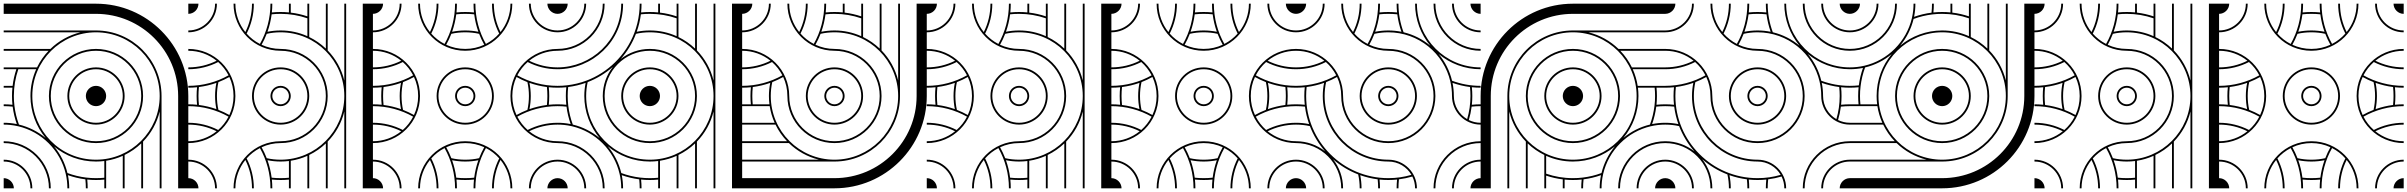

<svg xmlns="http://www.w3.org/2000/svg" viewBox="-20 -1020 13040 1040"><path d="M0 -55V0H55C55 -30 30 -55 0 -55ZM0 -855V-845H416C353.7 -829.9 297.7 -798.2 253.1 -755H0V-745H243.2C217.9 -718.6 196.7 -688.2 180.6 -655H0V-645H68.6C58.9 -616.2 52 -586.1 48.3 -555H0V-545H47.2C45.7 -530.2 45 -515.2 45 -500C45 -483.1 45.8 -468 47.4 -452.6C31.8 -454.2 16 -455 0 -455V-445C16.4 -445 32.7 -444.1 48.6 -442.4C52.8 -409.7 60.4 -378 71.1 -347.9C44 -353.4 21.7 -355 0 -355V-345C23.3 -345 47.4 -343.1 77.8 -336.2C205.7 -306.3 306.7 -205.8 336.2 -77.8C342 -52.8 345 -26.8 345 0H355C355 -24.3 352.5 -48.1 347.9 -71.1C378 -60.4 409.7 -52.8 442.4 -48.6C444.1 -32.7 445 -16.4 445 0H455C455 -16 454.2 -31.9 452.6 -47.4C468.1 -45.8 484 -45 500 -45C515.2 -45 530.2 -45.7 545 -47.2V0H555V-149.2C586.6 -154.2 616.8 -163.2 645 -175.9V0H655V-180.6C688.2 -196.7 718.6 -217.9 745 -243.2V0H755V-253.1C798.2 -297.7 829.9 -353.7 845 -416V0H855V-500C855 -696 696 -855 500 -855ZM0 -155V-145C80 -145 145 -80 145 0H155C155 -85.6 85.6 -155 0 -155ZM0 -255V-245C135.2 -245 245 -135.2 245 0H255C255 -140.8 140.8 -255 0 -255ZM500 -555C469.6 -555 445 -530.4 445 -500C445 -469.6 469.6 -445 500 -445C530.4 -445 555 -469.6 555 -500C555 -530.4 530.4 -555 500 -555ZM500 -655C414.4 -655 345 -585.6 345 -500C345 -414.4 414.4 -345 500 -345C585.6 -345 655 -414.4 655 -500C655 -585.6 585.6 -655 500 -655ZM500 -645C580 -645 645 -580 645 -500C645 -420 580 -355 500 -355C420 -355 355 -420 355 -500C355 -580 420 -645 500 -645ZM500 -755C359.2 -755 245 -640.8 245 -500C245 -359.2 359.2 -245 500 -245C640.8 -245 755 -359.2 755 -500C755 -640.8 640.8 -755 500 -755ZM500 -745C635.2 -745 745 -635.2 745 -500C745 -364.8 635.2 -255 500 -255C364.8 -255 255 -364.8 255 -500C255 -635.2 364.8 -745 500 -745ZM0 -1000V-945H500C745.6 -945 945 -745.6 945 -500V0H1000V-500C1000 -776 776 -1000 500 -1000ZM273.1 -226.6C334 -175.9 412.5 -145 500 -145C515.2 -145 530.3 -146 545 -147.8V-57.2C530.2 -55.8 515.2 -55 500 -55C482.2 -55 464.7 -56 447.5 -58.1C412 -62.3 377.8 -70.6 345.3 -82.7C332.5 -136.5 307.4 -185.4 273.1 -226.6ZM79.2 -645H175.9C156 -600.7 145 -551.6 145 -500C145 -414.5 175.6 -334.7 227.3 -272.4C186 -306.9 136.7 -332.2 82.7 -345.3C70.6 -377.8 62.3 -412 58.1 -447.5C56 -464.7 55 -481.2 55 -500C55 -550.8 63.5 -599.5 79.2 -645ZM500 -845C690.4 -845 845 -690.4 845 -500C845 -309.6 690.4 -155 500 -155C304.6 -155 155 -313.5 155 -500C155 -690.4 309.6 -845 500 -845Z M1055 0C1055 -30.4 1030.4 -55 1000 -55V0ZM1055 -1000H1000V-945C1030.4 -945 1055 -969.6 1055 -1000ZM2000 -1000H1945V0H2000ZM1555 -500C1555 -530.4 1530.4 -555 1500 -555C1468.7 -555 1445 -530.2 1445 -500C1445 -469.6 1469.6 -445 1500 -445C1530.4 -445 1555 -469.6 1555 -500ZM1545 -500C1545 -475.2 1524.8 -455 1500 -455C1475.2 -455 1455 -475.2 1455 -500C1455 -525 1474.1 -545 1500 -545C1524.8 -545 1545 -524.8 1545 -500ZM1655 -500C1655 -585.6 1585.6 -655 1500 -655C1413.5 -655 1345 -585.5 1345 -500C1345 -414.4 1414.4 -345 1500 -345C1585.6 -345 1655 -414.4 1655 -500ZM1645 -500C1645 -420 1580 -355 1500 -355C1420 -355 1355 -420 1355 -500C1355 -580.1 1418.9 -645 1500 -645C1580 -645 1645 -580 1645 -500ZM1845 -500C1845 -309.6 1690.4 -155 1500 -155C1474.2 -155 1449 -157.8 1424.8 -163.2C1416.9 -183.7 1407.6 -203.4 1397 -222.3C1428.3 -236.9 1463.2 -245 1500 -245C1640.8 -245 1755 -359.2 1755 -500C1755 -640.8 1640.8 -755 1500 -755C1463.1 -755 1428.2 -763.1 1396.9 -777.5C1407.6 -796.5 1416.9 -816.3 1424.8 -836.8C1449 -842.2 1473.2 -845 1500 -845C1690.4 -845 1845 -690.4 1845 -500ZM1855 -1000H1845V-584C1829.9 -646.3 1798.2 -702.3 1755 -746.9V-1000H1745V-756.8C1718.6 -782.1 1688.2 -803.3 1655 -819.4V-1000H1645V-931.4C1616.2 -941.1 1586.1 -948 1555 -951.7V-1000H1545V-952.8C1530.2 -954.3 1515.2 -955 1500 -955C1483.1 -955 1468 -954.2 1452.6 -952.6C1454.2 -968.2 1455 -984 1455 -1000H1445C1445 -920.7 1424.3 -846.3 1387.9 -781.9C1360.5 -796 1336.1 -815.1 1315.9 -838C1340.9 -886.6 1355 -941.7 1355 -1000H1345C1345 -944.8 1332 -892.6 1308.9 -846.3C1275.1 -888.3 1255 -941.8 1255 -1000H1245C1245 -859.3 1358.2 -745 1500 -745C1635.2 -745 1745 -635.2 1745 -500C1745 -364.8 1635.2 -255 1500 -255C1359.2 -255 1245 -140.8 1245 0H1255C1255 -58.1 1275.2 -111.4 1309 -153.5C1332.1 -107.2 1345 -55.1 1345 0H1355C1355 -58.2 1340.9 -113.2 1316 -161.8C1336.2 -184.7 1360.6 -203.8 1388 -217.9C1424.3 -153.5 1445 -79.2 1445 0H1455C1455 -16 1454.2 -31.9 1452.6 -47.4C1468.1 -45.8 1484 -45 1500 -45C1515.2 -45 1530.2 -45.7 1545 -47.2V0H1555V-149.2C1586.6 -154.2 1616.8 -163.2 1645 -175.9V0H1655V-180.6C1688.2 -196.7 1718.6 -217.9 1745 -243.2V0H1755V-253.1C1798.2 -297.7 1829.9 -353.7 1845 -416V0H1855V-500ZM1545 -147.8V-57.2C1530.2 -55.8 1515.2 -55 1500 -55C1483.6 -55 1467.3 -55.9 1451.4 -57.6C1447.2 -90.3 1439.6 -122 1428.9 -152.1C1451.9 -147.5 1475.7 -145 1500 -145C1515.2 -145 1530.3 -146 1545 -147.8ZM1645 -920.8V-824.1C1600.7 -844 1551.6 -855 1500 -855C1474.8 -855 1451.7 -852.5 1428.9 -847.9C1439.6 -878 1447.2 -909.7 1451.4 -942.4C1467.2 -944.1 1482.6 -945 1500 -945C1550.8 -945 1599.5 -936.5 1645 -920.8ZM1155 -1000H1145C1145 -920 1080 -855 1000 -855V-845C1085.6 -845 1155 -914.4 1155 -1000ZM1155 0C1155 -85.6 1085.6 -155 1000 -155V-145C1080 -145 1145 -80 1145 0ZM1255 -500C1255 -640.8 1140.8 -755 1000 -755V-745C1058.1 -745 1111.4 -724.8 1153.4 -691C1107.2 -667.9 1055.1 -655 1000 -655V-645C1058.2 -645 1113.2 -659.1 1161.8 -684C1184.7 -663.8 1203.8 -639.4 1217.9 -612C1153.5 -575.7 1079.2 -555 1000 -555V-545C1016 -545 1031.9 -545.8 1047.4 -547.4C1045.8 -531.9 1045 -516 1045 -500C1045 -484 1045.8 -468.1 1047.4 -452.6C1031.9 -454.2 1016 -455 1000 -455V-445C1079.2 -445 1153.5 -424.3 1217.9 -388C1203.8 -360.6 1184.7 -336.2 1161.8 -316C1113.2 -340.9 1058.2 -355 1000 -355V-345C1055.1 -345 1107.2 -332.1 1153.4 -309C1111.4 -275.2 1058.1 -255 1000 -255V-245C1140.8 -245 1255 -359.2 1255 -500ZM1245 -500C1245 -463.2 1236.9 -428.3 1222.3 -397C1203.4 -407.6 1183.7 -416.9 1163.2 -424.8C1157.8 -449 1155 -474.2 1155 -500C1155 -525.8 1157.8 -551 1163.2 -575.2C1183.7 -583.1 1203.4 -592.4 1222.3 -603C1236.9 -571.7 1245 -536.8 1245 -500ZM1152.1 -571.1C1147.5 -548.1 1145 -524.3 1145 -500C1145 -475.7 1147.5 -451.9 1152.1 -428.9C1122 -439.6 1090.3 -447.2 1057.6 -451.4C1055.9 -467.3 1055 -483.6 1055 -500C1055 -516.4 1055.9 -532.7 1057.6 -548.6C1090.3 -552.8 1122 -560.4 1152.1 -571.1Z M2945 -1000C2945 -970 2970 -945 3000 -945V-1000ZM2000 -945C2030 -945 2055 -970 2055 -1000H2000ZM2000 0H2055C2055 -30 2030 -55 2000 -55ZM2945 0H3000V-55C2970 -55 2945 -30 2945 0ZM2245 0H2255C2255 -58.1 2275.2 -111.4 2309 -153.5C2332.1 -107.2 2345 -55.1 2345 0H2355C2355 -58.2 2340.9 -113.2 2316 -161.8C2336.2 -184.7 2360.6 -203.8 2388 -217.9C2424.3 -153.5 2445 -79.2 2445 0H2455C2455 -16 2454.2 -31.9 2452.6 -47.4C2468.1 -45.8 2484 -45 2500 -45C2516.9 -45 2532 -45.8 2547.4 -47.4C2545.8 -31.8 2545 -16 2545 0H2555C2555 -79.3 2575.7 -153.6 2612.1 -218.1C2639.5 -204 2663.9 -184.9 2684.1 -162C2659.1 -113.4 2645 -58.3 2645 0H2655C2655 -55.2 2668 -107.4 2691.1 -153.7C2724.9 -111.7 2745 -58.2 2745 0H2755C2755 -140.7 2641.8 -255 2500 -255C2359.2 -255 2245 -140.8 2245 0ZM2845 0H2855C2855 -80 2920 -145 3000 -145V-155C2914.4 -155 2845 -85.6 2845 0ZM2000 -145C2080 -145 2145 -80 2145 0H2155C2155 -85.6 2085.6 -155 2000 -155ZM2245 -1000C2245 -859.3 2358.2 -745 2500 -745C2640.8 -745 2755 -859.2 2755 -1000H2745C2745 -941.9 2724.8 -888.6 2691 -846.5C2667.9 -892.8 2655 -944.9 2655 -1000H2645C2645 -941.8 2659.1 -886.8 2684 -838.2C2663.8 -815.3 2639.4 -796.2 2612 -782.1C2575.7 -846.5 2555 -920.8 2555 -1000H2545C2545 -984 2545.8 -968.1 2547.4 -952.6C2531.9 -954.2 2516 -955 2500 -955C2483.1 -955 2468 -954.2 2452.6 -952.6C2454.2 -968.2 2455 -984 2455 -1000H2445C2445 -920.7 2424.3 -846.3 2387.9 -781.9C2360.5 -796 2336.1 -815.1 2315.9 -838C2340.9 -886.6 2355 -941.7 2355 -1000H2345C2345 -944.8 2332 -892.6 2308.9 -846.3C2275.1 -888.3 2255 -941.8 2255 -1000ZM2000 -845C2085.6 -845 2155 -914.4 2155 -1000H2145C2145 -920 2080 -855 2000 -855ZM2845 -1000C2845 -914.4 2914.4 -845 3000 -845V-855C2920 -855 2855 -920 2855 -1000ZM2000 -245C2140.8 -245 2255 -359.2 2255 -500C2255 -640.8 2140.8 -755 2000 -755V-745C2058.1 -745 2111.4 -724.8 2153.4 -691C2107.2 -667.9 2055.1 -655 2000 -655V-645C2058.2 -645 2113.2 -659.1 2161.8 -684C2184.7 -663.8 2203.8 -639.4 2217.9 -612C2153.5 -575.7 2079.2 -555 2000 -555V-545C2016 -545 2031.9 -545.8 2047.4 -547.4C2045.8 -531.8 2045 -516 2045 -500C2045 -484 2045.8 -468.1 2047.4 -452.6C2031.9 -454.2 2016 -455 2000 -455V-445C2079.2 -445 2153.5 -424.3 2217.9 -388C2203.8 -360.6 2184.7 -336.2 2161.8 -316C2113.2 -340.9 2058.2 -355 2000 -355V-345C2055.1 -345 2107.2 -332.1 2153.4 -309C2111.4 -275.2 2058.1 -255 2000 -255ZM2745 -500C2745 -359.2 2859.2 -245 3000 -245V-255C2941.9 -255 2888.6 -275.2 2846.5 -309C2892.8 -332.1 2944.9 -345 3000 -345V-355C2941.8 -355 2886.8 -340.9 2838.2 -316C2815.3 -336.2 2796.2 -360.6 2782.1 -388C2846.5 -424.3 2920.8 -445 3000 -445V-455C2984 -455 2968.1 -454.2 2952.6 -452.6C2954.2 -468.1 2955 -484 2955 -500C2955 -516 2954.2 -531.8 2952.6 -547.4C2968.1 -545.8 2984 -545 3000 -545V-555C2920.8 -555 2846.5 -575.7 2782.1 -612C2796.2 -639.4 2815.3 -663.8 2838.2 -684C2886.8 -659.1 2941.8 -645 3000 -645V-655C2944.9 -655 2892.8 -667.9 2846.5 -691C2888.6 -724.8 2941.9 -745 3000 -745V-755C2859.2 -755 2745 -640.8 2745 -500ZM2455 -500C2455 -525 2474.1 -545 2500 -545C2524.8 -545 2545 -524.8 2545 -500C2545 -475 2525.9 -455 2500 -455C2475.2 -455 2455 -475.2 2455 -500ZM2445 -500C2445 -469.6 2469.6 -445 2500 -445C2531.3 -445 2555 -469.8 2555 -500C2555 -530.4 2530.4 -555 2500 -555C2468.7 -555 2445 -530.2 2445 -500ZM2355 -500C2355 -580.1 2418.9 -645 2500 -645C2580 -645 2645 -580 2645 -500C2645 -419.9 2581.1 -355 2500 -355C2420 -355 2355 -420 2355 -500ZM2345 -500C2345 -414.4 2414.4 -345 2500 -345C2586.5 -345 2655 -414.5 2655 -500C2655 -585.6 2585.6 -655 2500 -655C2413.5 -655 2345 -585.5 2345 -500ZM2428.9 -152.1C2451.9 -147.5 2475.7 -145 2500 -145C2525.2 -145 2548.3 -147.5 2571.1 -152.1C2560.4 -122 2552.8 -90.3 2548.6 -57.6C2532.8 -55.9 2517.4 -55 2500 -55C2483.6 -55 2467.3 -55.9 2451.4 -57.6C2447.2 -90.3 2439.6 -122 2428.9 -152.1ZM2397 -222.3C2428.3 -236.9 2463.2 -245 2500 -245C2536.9 -245 2571.8 -236.9 2603.1 -222.5C2592.4 -203.5 2583.1 -183.7 2575.2 -163.2C2551 -157.8 2526.8 -155 2500 -155C2474.2 -155 2449 -157.8 2424.8 -163.2C2416.9 -183.7 2407.6 -203.4 2397 -222.3ZM2055 -500C2055 -516.4 2055.9 -532.7 2057.6 -548.6C2090.3 -552.8 2122 -560.4 2152.1 -571.1C2147.5 -548.1 2145 -524.3 2145 -500C2145 -475.7 2147.5 -451.9 2152.1 -428.9C2122 -439.6 2090.3 -447.2 2057.6 -451.4C2055.9 -467.3 2055 -483.6 2055 -500ZM2155 -500C2155 -525.8 2157.8 -551 2163.2 -575.2C2183.7 -583.1 2203.4 -592.4 2222.3 -603C2236.9 -571.7 2245 -536.8 2245 -500C2245 -463.2 2236.9 -428.3 2222.3 -397C2203.4 -407.6 2183.7 -416.9 2163.2 -424.8C2157.8 -449 2155 -474.2 2155 -500ZM2428.9 -847.9C2439.6 -878 2447.2 -909.7 2451.4 -942.4C2467.2 -944.1 2482.6 -945 2500 -945C2516.4 -945 2532.7 -944.1 2548.6 -942.4C2552.8 -909.7 2560.4 -878 2571.1 -847.9C2548.1 -852.5 2524.3 -855 2500 -855C2474.8 -855 2451.7 -852.5 2428.9 -847.9ZM2396.9 -777.5C2407.6 -796.5 2416.9 -816.3 2424.8 -836.8C2449 -842.2 2473.2 -845 2500 -845C2525.8 -845 2551 -842.2 2575.2 -836.8C2583.1 -816.3 2592.4 -796.6 2603 -777.7C2571.7 -763.1 2536.8 -755 2500 -755C2463.1 -755 2428.2 -763.1 2396.9 -777.5ZM2755 -500C2755 -536.8 2763.1 -571.7 2777.7 -603C2796.6 -592.4 2816.3 -583.1 2836.8 -575.2C2842.2 -551 2845 -525.8 2845 -500C2845 -474.2 2842.2 -449 2836.8 -424.8C2816.3 -416.9 2796.6 -407.6 2777.7 -397C2763.1 -428.3 2755 -463.2 2755 -500ZM2847.9 -428.9C2852.5 -451.9 2855 -475.7 2855 -500C2855 -524.3 2852.5 -548.1 2847.9 -571.1C2878 -560.4 2909.7 -552.8 2942.4 -548.6C2944.1 -532.7 2945 -516.4 2945 -500C2945 -483.6 2944.1 -467.3 2942.4 -451.4C2909.7 -447.2 2878 -439.6 2847.9 -428.9Z M3055 0C3055 -30.4 3030.4 -55 3000 -55V0ZM3055 -1000H3000V-945C3030.4 -945 3055 -969.6 3055 -1000ZM3855 -1000H3845V-584C3829.9 -646.3 3798.2 -702.3 3755 -746.9V-1000H3745V-756.8C3718.6 -782.1 3688.2 -803.3 3655 -819.4V-1000H3645V-931.4C3616.2 -941.1 3586.1 -948 3555 -951.7V-1000H3545V-952.8C3530.2 -954.3 3515.2 -955 3500 -955C3484 -955 3468.1 -954.2 3452.6 -952.6C3454.2 -968.1 3455 -984 3455 -1000H3445C3445 -982.2 3444 -964.7 3441.9 -947.5C3437.6 -911.1 3429 -876 3416.4 -842.8C3369.2 -717.8 3270.5 -626.4 3157.2 -583.6C3124 -571 3088.9 -562.4 3052.5 -558.1C3035.3 -556 3017.8 -555 3000 -555V-545C3016 -545 3031.9 -545.8 3047.4 -547.4C3045.8 -531.9 3045 -516 3045 -500C3045 -484 3045.8 -468.1 3047.4 -452.6C3031.9 -454.2 3016 -455 3000 -455V-445C3016.4 -445 3032.7 -444.1 3048.6 -442.4C3052.8 -409.7 3060.4 -378 3071.1 -347.9C3044 -353.4 3021.7 -355 3000 -355V-345C3023.3 -345 3047.4 -343.1 3077.8 -336.2C3205.7 -306.3 3306.7 -205.8 3336.2 -77.8C3342 -52.8 3345 -26.8 3345 0H3355C3355 -24.3 3352.5 -48.1 3347.9 -71.1C3378 -60.4 3409.7 -52.8 3442.4 -48.6C3444.1 -32.7 3445 -16.4 3445 0H3455C3455 -16 3454.2 -31.9 3452.6 -47.4C3468.1 -45.8 3484 -45 3500 -45C3515.2 -45 3530.2 -45.7 3545 -47.2V0H3555V-149.2C3586.6 -154.2 3616.8 -163.2 3645 -175.9V0H3655V-180.6C3688.2 -196.7 3718.6 -217.9 3745 -243.2V0H3755V-253.1C3798.2 -297.7 3829.9 -353.7 3845 -416V0H3855V-500ZM4000 -1000H3945V0H4000ZM3155 -1000H3145C3145 -920 3080 -855 3000 -855V-845C3085.6 -845 3155 -914.4 3155 -1000ZM3255 -1000H3245C3245 -864.8 3135.2 -755 3000 -755V-745C3140.8 -745 3255 -859.2 3255 -1000ZM3355 -1000H3345C3345 -799.9 3181.2 -655 3000 -655V-645C3186.5 -645 3355 -794.1 3355 -1000ZM3155 0C3155 -85.6 3085.6 -155 3000 -155V-145C3080 -145 3145 -80 3145 0ZM3255 0C3255 -140.8 3140.8 -255 3000 -255V-245C3135.2 -245 3245 -135.2 3245 0ZM3555 -500C3555 -530.4 3530.4 -555 3500 -555C3469.6 -555 3445 -530.4 3445 -500C3445 -469.6 3469.6 -445 3500 -445C3530.4 -445 3555 -469.6 3555 -500ZM3655 -500C3655 -585.6 3585.6 -655 3500 -655C3414.4 -655 3345 -585.6 3345 -500C3345 -414.4 3414.4 -345 3500 -345C3585.6 -345 3655 -414.4 3655 -500ZM3645 -500C3645 -420 3580 -355 3500 -355C3420 -355 3355 -420 3355 -500C3355 -580 3420 -645 3500 -645C3580 -645 3645 -580 3645 -500ZM3845 -500C3845 -309.6 3690.4 -155 3500 -155C3304.6 -155 3155 -314.5 3155 -500C3155 -525.8 3157.8 -551 3163.2 -575.2C3212.4 -594.1 3258.9 -622.1 3299.7 -657.8C3265.5 -614.4 3245 -559.6 3245 -500C3245 -359.2 3359.2 -245 3500 -245C3640.8 -245 3755 -359.2 3755 -500C3755 -640.8 3640.8 -755 3500 -755C3440.5 -755 3385.8 -734.6 3342.4 -700.4C3376.7 -739.6 3405 -785.4 3424.8 -836.8C3449 -842.2 3474.2 -845 3500 -845C3690.4 -845 3845 -690.4 3845 -500ZM3745 -500C3745 -364.8 3635.2 -255 3500 -255C3364.8 -255 3255 -364.8 3255 -500C3255 -635.2 3364.8 -745 3500 -745C3635.2 -745 3745 -635.2 3745 -500ZM3228.4 -271.5C3186.9 -306.5 3137.2 -332.1 3082.7 -345.3C3070.6 -377.8 3062.3 -412 3058.1 -447.5C3056 -464.7 3055 -482.2 3055 -500C3055 -516.4 3055.9 -532.7 3057.6 -548.6C3090.3 -552.8 3122 -560.4 3152.1 -571.1C3147.5 -548.1 3145 -524.3 3145 -500C3145 -414.3 3176 -334 3228.4 -271.5ZM3545 -147.8V-57.2C3530.2 -55.8 3515.2 -55 3500 -55C3482.2 -55 3464.7 -56 3447.5 -58.1C3412 -62.3 3377.8 -70.6 3345.3 -82.7C3332.4 -136.9 3306.9 -186.3 3272.3 -227.6C3333.2 -176.4 3412.1 -145 3500 -145C3515.2 -145 3530.3 -146 3545 -147.8ZM3645 -920.8V-824.1C3600.7 -844 3551.6 -855 3500 -855C3475.7 -855 3451.9 -852.5 3428.9 -847.9C3439.6 -878 3447.2 -909.7 3451.4 -942.4C3467.3 -944.1 3483.6 -945 3500 -945C3550.8 -945 3599.5 -936.5 3645 -920.8Z M4055 -1000H4000V-945C4030 -945 4055 -970 4055 -1000ZM4555 -500C4555 -530.4 4530.4 -555 4500 -555C4469.6 -555 4445 -530.4 4445 -500C4445 -469.6 4469.6 -445 4500 -445C4530.4 -445 4555 -469.6 4555 -500ZM4545 -500C4545 -475.2 4524.8 -455 4500 -455C4475.2 -455 4455 -475.2 4455 -500C4455 -524.8 4475.2 -545 4500 -545C4524.8 -545 4545 -524.8 4545 -500ZM4655 -500C4655 -585.6 4585.6 -655 4500 -655C4414.4 -655 4345 -585.6 4345 -500C4345 -414.4 4414.4 -345 4500 -345C4585.6 -345 4655 -414.4 4655 -500ZM4645 -500C4645 -420 4580 -355 4500 -355C4420 -355 4355 -420 4355 -500C4355 -580 4420 -645 4500 -645C4580 -645 4645 -580 4645 -500ZM4855 -1000H4845V-584C4829.9 -646.3 4798.2 -702.3 4755 -746.9V-1000H4745V-756.8C4718.6 -782.1 4688.2 -803.3 4655 -819.4V-1000H4645V-931.4C4616.2 -941.1 4586.1 -948 4555 -951.7V-1000H4545V-952.8C4530.2 -954.3 4515.2 -955 4500 -955C4484 -955 4468.2 -954.2 4452.6 -952.6C4454.2 -968.1 4455 -984 4455 -1000H4445C4445 -920.8 4424.3 -846.5 4388 -782.1C4360.6 -796.2 4336.2 -815.3 4316 -838.2C4340.9 -886.8 4355 -941.8 4355 -1000H4345C4345 -944.9 4332.1 -892.8 4309 -846.5C4275.2 -888.6 4255 -941.9 4255 -1000H4245C4245 -859.2 4359.2 -745 4500 -745C4635.2 -745 4745 -635.2 4745 -500C4745 -364.8 4635.2 -255 4500 -255C4364.8 -255 4255 -364.8 4255 -500C4255 -640.8 4140.8 -755 4000 -755V-745C4058.1 -745 4111.4 -724.8 4153.5 -691C4107.2 -667.9 4055.1 -655 4000 -655V-645C4058.2 -645 4113.2 -659.1 4161.8 -684C4184.7 -663.8 4203.8 -639.4 4217.9 -612C4153.5 -575.7 4079.2 -555 4000 -555V-545C4016 -545 4031.9 -545.8 4047.4 -547.4C4045.8 -531.9 4045 -516 4045 -500C4045 -484.8 4045.7 -469.8 4047.2 -455H4000V-445H4149.2C4154.2 -413.4 4163.2 -383.2 4175.9 -355H4000V-345H4180.6C4196.7 -311.8 4217.9 -281.4 4243.2 -255H4000V-245H4253.1C4297.7 -201.8 4353.7 -170.1 4416 -155H4000V-145H4500C4696 -145 4855 -304 4855 -500ZM5000 -1000H4945V-500C4945 -254.4 4745.6 -55 4500 -55H4000V0H4500C4776 0 5000 -224 5000 -500ZM4645 -920.8V-824.1C4600.7 -844 4551.6 -855 4500 -855C4475.7 -855 4451.9 -852.5 4428.9 -847.9C4439.6 -878 4447.2 -909.7 4451.4 -942.4C4467.3 -944.1 4483.6 -945 4500 -945C4550.8 -945 4599.5 -936.5 4645 -920.8ZM4845 -500C4845 -309.6 4690.4 -155 4500 -155C4309.6 -155 4155 -309.6 4155 -500C4155 -525.8 4157.8 -551 4163.2 -575.2C4183.7 -583.1 4203.4 -592.4 4222.3 -603C4236.9 -571.7 4245 -536.8 4245 -500C4245 -359.2 4359.2 -245 4500 -245C4640.8 -245 4755 -359.2 4755 -500C4755 -640.8 4640.8 -755 4500 -755C4463.2 -755 4428.3 -763.1 4397 -777.7C4407.6 -796.6 4416.9 -816.3 4424.8 -836.8C4449 -842.2 4474.2 -845 4500 -845C4690.4 -845 4845 -690.4 4845 -500ZM4152.1 -571.1C4147.5 -548.1 4145 -524.3 4145 -500C4145 -484.8 4146 -469.7 4147.8 -455H4057.2C4055.8 -469.8 4055 -484.8 4055 -500C4055 -516.4 4055.9 -532.7 4057.6 -548.6C4090.3 -552.8 4122 -560.4 4152.1 -571.1ZM4155 -1000H4145C4145 -920 4080 -855 4000 -855V-845C4085.6 -845 4155 -914.4 4155 -1000Z M5055 0C5055 -30.4 5030.4 -55 5000 -55V0ZM5055 -1000H5000V-945C5030.4 -945 5055 -969.6 5055 -1000ZM6000 -1000H5945V0H6000ZM5555 -500C5555 -530.4 5530.4 -555 5500 -555C5468.7 -555 5445 -530.2 5445 -500C5445 -469.6 5469.6 -445 5500 -445C5530.4 -445 5555 -469.6 5555 -500ZM5545 -500C5545 -475.2 5524.8 -455 5500 -455C5475.2 -455 5455 -475.2 5455 -500C5455 -525 5474.1 -545 5500 -545C5524.8 -545 5545 -524.8 5545 -500ZM5655 -500C5655 -585.6 5585.6 -655 5500 -655C5413.5 -655 5345 -585.5 5345 -500C5345 -414.4 5414.4 -345 5500 -345C5585.6 -345 5655 -414.4 5655 -500ZM5645 -500C5645 -420 5580 -355 5500 -355C5420 -355 5355 -420 5355 -500C5355 -580.1 5418.9 -645 5500 -645C5580 -645 5645 -580 5645 -500ZM5845 -500C5845 -309.6 5690.4 -155 5500 -155C5474.2 -155 5449 -157.8 5424.8 -163.2C5416.9 -183.7 5407.6 -203.4 5397 -222.3C5428.3 -236.9 5463.2 -245 5500 -245C5640.8 -245 5755 -359.2 5755 -500C5755 -640.8 5640.8 -755 5500 -755C5463.1 -755 5428.2 -763.1 5396.9 -777.5C5407.6 -796.5 5416.9 -816.3 5424.8 -836.8C5449 -842.2 5473.2 -845 5500 -845C5690.4 -845 5845 -690.4 5845 -500ZM5855 -1000H5845V-584C5829.9 -646.3 5798.2 -702.3 5755 -746.9V-1000H5745V-756.8C5718.6 -782.1 5688.2 -803.3 5655 -819.4V-1000H5645V-931.4C5616.2 -941.1 5586.1 -948 5555 -951.7V-1000H5545V-952.8C5530.2 -954.3 5515.2 -955 5500 -955C5483.1 -955 5468 -954.2 5452.6 -952.6C5454.2 -968.2 5455 -984 5455 -1000H5445C5445 -920.7 5424.3 -846.3 5387.9 -781.9C5360.5 -796 5336.1 -815.1 5315.9 -838C5340.9 -886.6 5355 -941.7 5355 -1000H5345C5345 -944.8 5332 -892.6 5308.9 -846.3C5275.1 -888.3 5255 -941.8 5255 -1000H5245C5245 -859.3 5358.2 -745 5500 -745C5635.2 -745 5745 -635.2 5745 -500C5745 -364.8 5635.2 -255 5500 -255C5359.2 -255 5245 -140.8 5245 0H5255C5255 -58.1 5275.2 -111.4 5309 -153.5C5332.1 -107.2 5345 -55.1 5345 0H5355C5355 -58.2 5340.9 -113.2 5316 -161.8C5336.2 -184.7 5360.6 -203.8 5388 -217.9C5424.3 -153.5 5445 -79.2 5445 0H5455C5455 -16 5454.2 -31.9 5452.6 -47.4C5468.1 -45.8 5484 -45 5500 -45C5515.2 -45 5530.2 -45.7 5545 -47.2V0H5555V-149.2C5586.6 -154.2 5616.8 -163.2 5645 -175.9V0H5655V-180.6C5688.2 -196.7 5718.6 -217.9 5745 -243.2V0H5755V-253.1C5798.2 -297.7 5829.9 -353.7 5845 -416V0H5855V-500ZM5545 -147.8V-57.2C5530.2 -55.8 5515.2 -55 5500 -55C5483.6 -55 5467.3 -55.9 5451.4 -57.6C5447.2 -90.3 5439.6 -122 5428.9 -152.1C5451.9 -147.5 5475.7 -145 5500 -145C5515.2 -145 5530.3 -146 5545 -147.8ZM5645 -920.8V-824.1C5600.7 -844 5551.6 -855 5500 -855C5474.8 -855 5451.7 -852.5 5428.9 -847.9C5439.6 -878 5447.2 -909.7 5451.4 -942.4C5467.2 -944.1 5482.6 -945 5500 -945C5550.8 -945 5599.5 -936.5 5645 -920.8ZM5155 -1000H5145C5145 -920 5080 -855 5000 -855V-845C5085.6 -845 5155 -914.4 5155 -1000ZM5155 0C5155 -85.6 5085.6 -155 5000 -155V-145C5080 -145 5145 -80 5145 0ZM5255 -500C5255 -640.8 5140.8 -755 5000 -755V-745C5058.1 -745 5111.4 -724.8 5153.4 -691C5107.2 -667.9 5055.1 -655 5000 -655V-645C5058.2 -645 5113.2 -659.1 5161.8 -684C5184.7 -663.8 5203.8 -639.4 5217.9 -612C5153.5 -575.7 5079.2 -555 5000 -555V-545C5016 -545 5031.9 -545.8 5047.4 -547.4C5045.8 -531.9 5045 -516 5045 -500C5045 -484 5045.8 -468.1 5047.4 -452.6C5031.9 -454.2 5016 -455 5000 -455V-445C5079.2 -445 5153.5 -424.3 5217.9 -388C5203.8 -360.6 5184.7 -336.2 5161.8 -316C5113.2 -340.9 5058.2 -355 5000 -355V-345C5055.1 -345 5107.2 -332.1 5153.4 -309C5111.4 -275.2 5058.1 -255 5000 -255V-245C5140.8 -245 5255 -359.2 5255 -500ZM5245 -500C5245 -463.2 5236.9 -428.3 5222.3 -397C5203.4 -407.6 5183.7 -416.9 5163.2 -424.8C5157.8 -449 5155 -474.2 5155 -500C5155 -525.8 5157.8 -551 5163.2 -575.2C5183.7 -583.1 5203.4 -592.4 5222.3 -603C5236.9 -571.7 5245 -536.8 5245 -500ZM5152.1 -571.1C5147.5 -548.1 5145 -524.3 5145 -500C5145 -475.7 5147.5 -451.9 5152.1 -428.9C5122 -439.6 5090.3 -447.2 5057.6 -451.4C5055.9 -467.3 5055 -483.6 5055 -500C5055 -516.4 5055.9 -532.7 5057.6 -548.6C5090.3 -552.8 5122 -560.4 5152.1 -571.1Z M6945 -1000C6945 -970 6970 -945 7000 -945V-1000ZM6000 -945C6030 -945 6055 -970 6055 -1000H6000ZM6000 0H6055C6055 -30 6030 -55 6000 -55ZM6945 0H7000V-55C6970 -55 6945 -30 6945 0ZM6245 0H6255C6255 -58.1 6275.2 -111.4 6309 -153.5C6332.1 -107.2 6345 -55.1 6345 0H6355C6355 -58.2 6340.9 -113.2 6316 -161.8C6336.2 -184.7 6360.6 -203.8 6388 -217.9C6424.3 -153.5 6445 -79.2 6445 0H6455C6455 -16 6454.2 -31.9 6452.6 -47.4C6468.1 -45.8 6484 -45 6500 -45C6516.9 -45 6532 -45.8 6547.4 -47.4C6545.8 -31.8 6545 -16 6545 0H6555C6555 -79.3 6575.7 -153.6 6612.1 -218.1C6639.5 -204 6663.9 -184.9 6684.1 -162C6659.1 -113.4 6645 -58.3 6645 0H6655C6655 -55.2 6668 -107.4 6691.1 -153.7C6724.9 -111.7 6745 -58.2 6745 0H6755C6755 -140.7 6641.8 -255 6500 -255C6359.2 -255 6245 -140.8 6245 0ZM6845 0H6855C6855 -80 6920 -145 7000 -145V-155C6914.4 -155 6845 -85.6 6845 0ZM6000 -145C6080 -145 6145 -80 6145 0H6155C6155 -85.6 6085.6 -155 6000 -155ZM6245 -1000C6245 -859.3 6358.2 -745 6500 -745C6640.8 -745 6755 -859.2 6755 -1000H6745C6745 -941.9 6724.8 -888.6 6691 -846.5C6667.9 -892.8 6655 -944.9 6655 -1000H6645C6645 -941.8 6659.1 -886.8 6684 -838.2C6663.8 -815.3 6639.4 -796.2 6612 -782.1C6575.7 -846.5 6555 -920.8 6555 -1000H6545C6545 -984 6545.8 -968.1 6547.4 -952.6C6531.9 -954.2 6516 -955 6500 -955C6483.1 -955 6468 -954.2 6452.6 -952.6C6454.2 -968.2 6455 -984 6455 -1000H6445C6445 -920.7 6424.3 -846.3 6387.9 -781.9C6360.5 -796 6336.1 -815.1 6315.9 -838C6340.9 -886.6 6355 -941.7 6355 -1000H6345C6345 -944.8 6332 -892.6 6308.9 -846.3C6275.1 -888.3 6255 -941.8 6255 -1000ZM6000 -845C6085.6 -845 6155 -914.4 6155 -1000H6145C6145 -920 6080 -855 6000 -855ZM6845 -1000C6845 -914.4 6914.4 -845 7000 -845V-855C6920 -855 6855 -920 6855 -1000ZM6000 -245C6140.8 -245 6255 -359.2 6255 -500C6255 -640.8 6140.8 -755 6000 -755V-745C6058.1 -745 6111.4 -724.8 6153.4 -691C6107.2 -667.9 6055.1 -655 6000 -655V-645C6058.2 -645 6113.2 -659.1 6161.8 -684C6184.7 -663.8 6203.8 -639.4 6217.9 -612C6153.5 -575.7 6079.2 -555 6000 -555V-545C6016 -545 6031.9 -545.8 6047.4 -547.4C6045.8 -531.8 6045 -516 6045 -500C6045 -484 6045.8 -468.1 6047.4 -452.6C6031.9 -454.2 6016 -455 6000 -455V-445C6079.2 -445 6153.5 -424.3 6217.9 -388C6203.8 -360.6 6184.7 -336.2 6161.8 -316C6113.2 -340.9 6058.2 -355 6000 -355V-345C6055.1 -345 6107.2 -332.1 6153.4 -309C6111.4 -275.2 6058.1 -255 6000 -255ZM6745 -500C6745 -359.2 6859.2 -245 7000 -245V-255C6941.9 -255 6888.6 -275.2 6846.5 -309C6892.8 -332.1 6944.9 -345 7000 -345V-355C6941.8 -355 6886.8 -340.9 6838.2 -316C6815.3 -336.2 6796.2 -360.6 6782.1 -388C6846.5 -424.3 6920.8 -445 7000 -445V-455C6984 -455 6968.1 -454.2 6952.6 -452.6C6954.2 -468.1 6955 -484 6955 -500C6955 -516 6954.2 -531.8 6952.6 -547.4C6968.1 -545.8 6984 -545 7000 -545V-555C6920.8 -555 6846.5 -575.7 6782.1 -612C6796.2 -639.4 6815.3 -663.8 6838.2 -684C6886.8 -659.1 6941.8 -645 7000 -645V-655C6944.9 -655 6892.8 -667.9 6846.5 -691C6888.6 -724.8 6941.9 -745 7000 -745V-755C6859.2 -755 6745 -640.8 6745 -500ZM6455 -500C6455 -525 6474.1 -545 6500 -545C6524.8 -545 6545 -524.8 6545 -500C6545 -475 6525.9 -455 6500 -455C6475.2 -455 6455 -475.2 6455 -500ZM6445 -500C6445 -469.6 6469.6 -445 6500 -445C6531.3 -445 6555 -469.8 6555 -500C6555 -530.4 6530.4 -555 6500 -555C6468.7 -555 6445 -530.2 6445 -500ZM6355 -500C6355 -580.1 6418.9 -645 6500 -645C6580 -645 6645 -580 6645 -500C6645 -419.9 6581.1 -355 6500 -355C6420 -355 6355 -420 6355 -500ZM6345 -500C6345 -414.4 6414.4 -345 6500 -345C6586.5 -345 6655 -414.5 6655 -500C6655 -585.6 6585.6 -655 6500 -655C6413.5 -655 6345 -585.5 6345 -500ZM6428.9 -152.1C6451.9 -147.5 6475.7 -145 6500 -145C6525.2 -145 6548.3 -147.5 6571.1 -152.1C6560.4 -122 6552.8 -90.3 6548.6 -57.6C6532.8 -55.9 6517.4 -55 6500 -55C6483.6 -55 6467.3 -55.9 6451.4 -57.6C6447.2 -90.3 6439.6 -122 6428.9 -152.1ZM6397 -222.3C6428.3 -236.9 6463.2 -245 6500 -245C6536.9 -245 6571.8 -236.9 6603.1 -222.5C6592.4 -203.5 6583.1 -183.7 6575.2 -163.2C6551 -157.8 6526.8 -155 6500 -155C6474.2 -155 6449 -157.8 6424.8 -163.2C6416.9 -183.7 6407.6 -203.4 6397 -222.3ZM6055 -500C6055 -516.4 6055.9 -532.7 6057.6 -548.6C6090.3 -552.8 6122 -560.4 6152.1 -571.1C6147.5 -548.1 6145 -524.3 6145 -500C6145 -475.7 6147.5 -451.9 6152.1 -428.9C6122 -439.6 6090.3 -447.2 6057.6 -451.4C6055.9 -467.3 6055 -483.6 6055 -500ZM6155 -500C6155 -525.8 6157.8 -551 6163.2 -575.2C6183.7 -583.1 6203.4 -592.4 6222.3 -603C6236.9 -571.7 6245 -536.8 6245 -500C6245 -463.2 6236.9 -428.3 6222.3 -397C6203.4 -407.6 6183.7 -416.9 6163.2 -424.8C6157.8 -449 6155 -474.2 6155 -500ZM6428.9 -847.9C6439.6 -878 6447.2 -909.7 6451.4 -942.4C6467.2 -944.1 6482.6 -945 6500 -945C6516.4 -945 6532.7 -944.1 6548.6 -942.4C6552.8 -909.7 6560.4 -878 6571.1 -847.9C6548.1 -852.5 6524.3 -855 6500 -855C6474.8 -855 6451.7 -852.5 6428.9 -847.9ZM6396.9 -777.5C6407.6 -796.5 6416.9 -816.3 6424.8 -836.8C6449 -842.2 6473.2 -845 6500 -845C6525.8 -845 6551 -842.2 6575.2 -836.8C6583.1 -816.3 6592.4 -796.6 6603 -777.7C6571.7 -763.1 6536.8 -755 6500 -755C6463.1 -755 6428.2 -763.1 6396.9 -777.5ZM6755 -500C6755 -536.8 6763.1 -571.7 6777.7 -603C6796.6 -592.4 6816.3 -583.1 6836.8 -575.2C6842.2 -551 6845 -525.8 6845 -500C6845 -474.2 6842.2 -449 6836.8 -424.8C6816.3 -416.9 6796.6 -407.6 6777.7 -397C6763.1 -428.3 6755 -463.2 6755 -500ZM6847.9 -428.9C6852.5 -451.9 6855 -475.7 6855 -500C6855 -524.3 6852.5 -548.1 6847.9 -571.1C6878 -560.4 6909.7 -552.8 6942.4 -548.6C6944.1 -532.7 6945 -516.4 6945 -500C6945 -483.6 6944.1 -467.3 6942.4 -451.4C6909.7 -447.2 6878 -439.6 6847.9 -428.9Z M7055 0C7055 -30 7030 -55 7000 -55V0ZM8000 -55C7970 -55 7945 -30 7945 0H8000ZM8000 -1000H7945C7945 -970 7970 -945 8000 -945ZM7055 -1000H7000V-945C7030 -945 7055 -970 7055 -1000ZM8000 -655C7809.6 -655 7655 -809.6 7655 -1000H7645C7645 -913.4 7676.1 -834 7727.7 -772.3C7686.3 -807 7636.9 -832.4 7582.7 -845.3C7564.8 -893.5 7555 -945.6 7555 -1000H7545C7545 -984 7545.8 -968.2 7547.4 -952.6C7531.8 -954.2 7516 -955 7500 -955C7484 -955 7468.1 -954.2 7452.6 -952.6C7454.2 -968.1 7455 -984 7455 -1000H7445C7445 -920.8 7424.3 -846.5 7388 -782.1C7360.6 -796.2 7336.2 -815.3 7316 -838.2C7340.9 -886.8 7355 -941.8 7355 -1000H7345C7345 -944.9 7332.1 -892.8 7309 -846.5C7275.2 -888.6 7255 -941.9 7255 -1000H7245C7245 -859.2 7359.2 -745 7500 -745C7635.2 -745 7745 -635.2 7745 -500C7745 -364.8 7635.2 -255 7500 -255C7364.8 -255 7255 -364.8 7255 -500C7255 -640.8 7140.8 -755 7000 -755V-745C7058.1 -745 7111.4 -724.8 7153.5 -691C7107.2 -667.9 7055.1 -655 7000 -655V-645C7058.2 -645 7113.2 -659.1 7161.8 -684C7184.7 -663.8 7203.8 -639.4 7217.9 -612C7153.5 -575.7 7079.2 -555 7000 -555V-545C7016 -545 7031.8 -545.8 7047.4 -547.4C7045.8 -531.9 7045 -516 7045 -500C7045 -484 7045.8 -468.1 7047.4 -452.6C7031.8 -454.2 7016 -455 7000 -455V-445C7016.4 -445 7032.7 -444.1 7048.6 -442.4C7052.8 -409.7 7060.4 -378 7071.1 -347.9C7048.1 -352.5 7024.3 -355 7000 -355V-345C7025.8 -345 7051 -342.2 7075.2 -336.8C7094.6 -286.4 7122.7 -240.3 7157.6 -200.4C7114.2 -234.6 7059.5 -255 7000 -255V-245C7135.2 -245 7245 -135.2 7245 0H7255C7255 -59.5 7234.6 -114.2 7200.4 -157.6C7240.3 -122.7 7286.4 -94.6 7336.8 -75.2C7342.2 -51 7345 -25.8 7345 0H7355C7355 -24.3 7352.5 -48.1 7347.9 -71.1C7378 -60.4 7409.7 -52.8 7442.4 -48.6C7444.1 -32.7 7445 -16.4 7445 0H7455C7455 -16 7454.2 -31.8 7452.6 -47.4C7468.1 -45.8 7484 -45 7500 -45C7516 -45 7531.9 -45.8 7547.4 -47.4C7545.8 -31.9 7545 -16 7545 0H7555C7555 -16.4 7555.9 -32.7 7557.6 -48.6C7582.5 -51.8 7606.7 -56.9 7630.2 -63.9C7639.7 -44.6 7645 -22.9 7645 0H7655C7655 -85.6 7585.6 -155 7500 -155C7309.6 -155 7155 -309.6 7155 -500C7155 -525.8 7157.8 -551 7163.2 -575.2C7183.7 -583.1 7203.4 -592.4 7222.3 -603C7236.9 -571.7 7245 -536.8 7245 -500C7245 -359.2 7359.2 -245 7500 -245C7640.8 -245 7755 -359.2 7755 -500C7755 -640.8 7640.8 -755 7500 -755C7463.2 -755 7428.3 -763.1 7397 -777.7C7407.6 -796.6 7416.9 -816.3 7424.8 -836.8C7449 -842.2 7474.2 -845 7500 -845C7663.8 -845 7801 -730.7 7836.2 -577.6C7842 -552.7 7845 -526.7 7845 -500C7845 -414.4 7914.4 -345 8000 -345V-355C7977.1 -355 7955.4 -360.3 7936.1 -369.8C7943.1 -393.3 7948.2 -417.5 7951.4 -442.4C7967.3 -444.1 7983.6 -445 8000 -445V-455C7984 -455 7968.1 -454.2 7952.6 -452.6C7954.2 -468.2 7955 -484 7955 -500C7955 -516 7954.2 -531.9 7952.6 -547.4C7968.1 -545.8 7984 -545 8000 -545V-555C7945.6 -555 7893.5 -564.8 7845.3 -582.7C7832.4 -636.9 7807 -686.3 7772.3 -727.7C7833.9 -676.1 7913.4 -645 8000 -645ZM8000 -155C7914.4 -155 7845 -85.6 7845 0H7855C7855 -80 7920 -145 8000 -145ZM8000 -255C7859.2 -255 7745 -140.8 7745 0H7755C7755 -135.2 7864.8 -245 8000 -245ZM7155 0C7155 -85.6 7085.6 -155 7000 -155V-145C7080 -145 7145 -80 7145 0ZM7155 -1000H7145C7145 -920 7080 -855 7000 -855V-845C7085.6 -845 7155 -914.4 7155 -1000ZM8000 -855C7920 -855 7855 -920 7855 -1000H7845C7845 -914.4 7914.4 -845 8000 -845ZM8000 -755C7864.8 -755 7755 -864.8 7755 -1000H7745C7745 -859.2 7859.2 -745 8000 -745ZM7555 -500C7555 -530.4 7530.4 -555 7500 -555C7469.6 -555 7445 -530.4 7445 -500C7445 -469.6 7469.6 -445 7500 -445C7530.4 -445 7555 -469.6 7555 -500ZM7545 -500C7545 -475.2 7524.8 -455 7500 -455C7475.2 -455 7455 -475.2 7455 -500C7455 -524.8 7475.2 -545 7500 -545C7524.8 -545 7545 -524.8 7545 -500ZM7655 -500C7655 -585.6 7585.6 -655 7500 -655C7414.4 -655 7345 -585.6 7345 -500C7345 -414.4 7414.4 -345 7500 -345C7585.6 -345 7655 -414.4 7655 -500ZM7645 -500C7645 -420 7580 -355 7500 -355C7420 -355 7355 -420 7355 -500C7355 -580 7420 -645 7500 -645C7580 -645 7645 -580 7645 -500ZM7625.3 -72.9C7585.6 -61.3 7543.5 -55 7500 -55C7254.4 -55 7055 -254.4 7055 -500C7055 -516.4 7055.9 -532.7 7057.6 -548.6C7090.3 -552.8 7122 -560.4 7152.1 -571.1C7147.5 -548.1 7145 -524.3 7145 -500C7145 -304 7304 -145 7500 -145C7553.5 -145 7600.2 -116 7625.3 -72.9ZM7571.1 -847.9C7548.1 -852.5 7524.3 -855 7500 -855C7475.7 -855 7451.9 -852.5 7428.9 -847.9C7439.6 -878 7447.2 -909.7 7451.4 -942.4C7467.3 -944.1 7483.6 -945 7500 -945C7516.4 -945 7532.7 -944.1 7548.6 -942.4C7552.8 -909.7 7560.4 -878 7571.1 -847.9ZM7945 -500C7945 -456.5 7938.7 -414.4 7927.1 -374.7C7884 -399.8 7855 -446.5 7855 -500C7855 -524.3 7852.5 -548.1 7847.9 -571.1C7878 -560.4 7909.7 -552.8 7942.4 -548.6C7944.1 -532.7 7945 -516.4 7945 -500Z M8945 0H9000V-55C8970 -55 8945 -30 8945 0ZM8145 0H8155V-416C8170.1 -353.7 8201.8 -297.7 8245 -253.1V0H8255V-243.2C8281.4 -217.9 8311.8 -196.7 8345 -180.6V0H8355V-68.6C8383.8 -58.9 8413.9 -52 8445 -48.3V0H8455V-47.2C8469.8 -45.7 8484.8 -45 8500 -45C8516.9 -45 8532 -45.8 8547.4 -47.4C8545.8 -31.8 8545 -16 8545 0H8555C8555 -16.4 8555.9 -32.7 8557.6 -48.6C8590.3 -52.8 8622 -60.4 8652.1 -71.1C8646.6 -44 8645 -21.7 8645 0H8655C8655 -23.3 8656.9 -47.4 8663.8 -77.8C8693.7 -205.7 8794.2 -306.7 8922.2 -336.2C8947.2 -342 8973.2 -345 9000 -345V-355C8975.7 -355 8951.9 -352.5 8928.9 -347.9C8939.6 -378 8947.2 -409.7 8951.4 -442.4C8967.3 -444.1 8983.6 -445 9000 -445V-455C8984 -455 8968.1 -454.2 8952.6 -452.6C8954.2 -468.1 8955 -484 8955 -500C8955 -515.2 8954.3 -530.2 8952.8 -545H9000V-555H8850.8C8845.8 -586.6 8836.8 -616.8 8824.1 -645H9000V-655H8819.4C8803.3 -688.2 8782.1 -718.6 8756.8 -745H9000V-755H8746.9C8702.3 -798.2 8646.3 -829.9 8584 -845H9000V-855H8500C8304 -855 8145 -696 8145 -500ZM8845 0H8855C8855 -80 8920 -145 9000 -145V-155C8914.4 -155 8845 -85.6 8845 0ZM8745 0H8755C8755 -135.2 8864.8 -245 9000 -245V-255C8859.2 -255 8745 -140.8 8745 0ZM8445 -500C8445 -469.6 8469.6 -445 8500 -445C8530.4 -445 8555 -469.6 8555 -500C8555 -530.4 8530.4 -555 8500 -555C8469.6 -555 8445 -530.4 8445 -500ZM8345 -500C8345 -414.4 8414.4 -345 8500 -345C8585.6 -345 8655 -414.4 8655 -500C8655 -585.6 8585.6 -655 8500 -655C8414.4 -655 8345 -585.6 8345 -500ZM8355 -500C8355 -580 8420 -645 8500 -645C8580 -645 8645 -580 8645 -500C8645 -420 8580 -355 8500 -355C8420 -355 8355 -420 8355 -500ZM8245 -500C8245 -359.2 8359.2 -245 8500 -245C8640.8 -245 8755 -359.2 8755 -500C8755 -640.8 8640.8 -755 8500 -755C8359.2 -755 8245 -640.8 8245 -500ZM8255 -500C8255 -635.2 8364.8 -745 8500 -745C8635.2 -745 8745 -635.2 8745 -500C8745 -364.8 8635.2 -255 8500 -255C8364.8 -255 8255 -364.8 8255 -500ZM8000 0H8055V-500C8055 -745.6 8254.4 -945 8500 -945H9000V-1000H8500C8224 -1000 8000 -776 8000 -500ZM8773.4 -273.1C8824.1 -334 8855 -412.5 8855 -500C8855 -515.2 8854 -530.3 8852.2 -545H8942.8C8944.2 -530.2 8945 -515.2 8945 -500C8945 -482.2 8944 -464.7 8941.9 -447.5C8937.7 -412 8929.4 -377.8 8917.3 -345.3C8863.5 -332.5 8814.6 -307.4 8773.4 -273.1ZM8355 -79.2V-175.9C8399.3 -156 8448.4 -145 8500 -145C8585.5 -145 8665.3 -175.6 8727.6 -227.3C8693.1 -186 8667.8 -136.7 8654.7 -82.7C8622.2 -70.6 8588 -62.3 8552.5 -58.1C8535.3 -56 8518.8 -55 8500 -55C8449.2 -55 8400.5 -63.5 8355 -79.2ZM8155 -500C8155 -690.4 8309.6 -845 8500 -845C8690.4 -845 8845 -690.4 8845 -500C8845 -304.6 8686.5 -155 8500 -155C8309.6 -155 8155 -309.6 8155 -500Z M9055 0C9055 -30 9030 -55 9000 -55V0ZM10000 -55C9970 -55 9945 -30 9945 0H10000ZM10000 -1000H9945C9945 -970 9970 -945 10000 -945ZM9055 -1000H9000V-945C9030 -945 9055 -970 9055 -1000ZM10000 -655C9809.6 -655 9655 -809.6 9655 -1000H9645C9645 -913.4 9676.1 -834 9727.7 -772.3C9686.3 -807 9636.9 -832.4 9582.7 -845.3C9564.8 -893.5 9555 -945.6 9555 -1000H9545C9545 -984 9545.8 -968.2 9547.4 -952.6C9531.8 -954.2 9516 -955 9500 -955C9484 -955 9468.1 -954.2 9452.6 -952.6C9454.2 -968.1 9455 -984 9455 -1000H9445C9445 -920.8 9424.3 -846.5 9388 -782.1C9360.6 -796.2 9336.2 -815.3 9316 -838.2C9340.9 -886.8 9355 -941.8 9355 -1000H9345C9345 -944.9 9332.1 -892.8 9309 -846.5C9275.2 -888.6 9255 -941.9 9255 -1000H9245C9245 -859.2 9359.2 -745 9500 -745C9635.2 -745 9745 -635.2 9745 -500C9745 -364.8 9635.2 -255 9500 -255C9364.8 -255 9255 -364.8 9255 -500C9255 -640.8 9140.8 -755 9000 -755V-745C9058.1 -745 9111.4 -724.8 9153.5 -691C9107.2 -667.9 9055.1 -655 9000 -655V-645C9058.2 -645 9113.2 -659.1 9161.8 -684C9184.7 -663.8 9203.8 -639.4 9217.9 -612C9153.5 -575.7 9079.2 -555 9000 -555V-545C9016 -545 9031.8 -545.8 9047.4 -547.4C9045.8 -531.9 9045 -516 9045 -500C9045 -484 9045.8 -468.1 9047.4 -452.6C9031.8 -454.2 9016 -455 9000 -455V-445C9016.4 -445 9032.7 -444.1 9048.6 -442.4C9052.8 -409.7 9060.4 -378 9071.1 -347.9C9048.1 -352.5 9024.3 -355 9000 -355V-345C9025.8 -345 9051 -342.2 9075.2 -336.8C9094.6 -286.4 9122.7 -240.3 9157.6 -200.4C9114.2 -234.6 9059.5 -255 9000 -255V-245C9135.2 -245 9245 -135.2 9245 0H9255C9255 -59.5 9234.6 -114.2 9200.4 -157.6C9240.3 -122.7 9286.4 -94.6 9336.8 -75.2C9342.2 -51 9345 -25.8 9345 0H9355C9355 -24.3 9352.5 -48.1 9347.9 -71.1C9378 -60.4 9409.7 -52.8 9442.4 -48.6C9444.1 -32.7 9445 -16.4 9445 0H9455C9455 -16 9454.2 -31.8 9452.6 -47.4C9468.1 -45.8 9484 -45 9500 -45C9516 -45 9531.9 -45.8 9547.4 -47.4C9545.8 -31.9 9545 -16 9545 0H9555C9555 -16.4 9555.9 -32.7 9557.6 -48.6C9582.5 -51.8 9606.7 -56.9 9630.2 -63.9C9639.7 -44.6 9645 -22.9 9645 0H9655C9655 -85.6 9585.6 -155 9500 -155C9309.6 -155 9155 -309.6 9155 -500C9155 -525.8 9157.8 -551 9163.2 -575.2C9183.7 -583.1 9203.4 -592.4 9222.3 -603C9236.9 -571.7 9245 -536.8 9245 -500C9245 -359.2 9359.2 -245 9500 -245C9640.8 -245 9755 -359.2 9755 -500C9755 -640.8 9640.8 -755 9500 -755C9463.2 -755 9428.3 -763.1 9397 -777.7C9407.6 -796.6 9416.9 -816.3 9424.8 -836.8C9449 -842.2 9474.2 -845 9500 -845C9663.8 -845 9801 -730.7 9836.2 -577.6C9842 -552.7 9845 -526.7 9845 -500C9845 -414.4 9914.4 -345 10000 -345V-355C9977.1 -355 9955.4 -360.3 9936.1 -369.8C9943.1 -393.3 9948.2 -417.5 9951.4 -442.4C9967.3 -444.1 9983.6 -445 10000 -445V-455C9984 -455 9968.1 -454.2 9952.6 -452.6C9954.2 -468.2 9955 -484 9955 -500C9955 -516 9954.2 -531.9 9952.6 -547.4C9968.1 -545.8 9984 -545 10000 -545V-555C9945.6 -555 9893.5 -564.8 9845.3 -582.7C9832.4 -636.9 9807 -686.3 9772.3 -727.7C9833.9 -676.1 9913.4 -645 10000 -645ZM10000 -155C9914.4 -155 9845 -85.6 9845 0H9855C9855 -80 9920 -145 10000 -145ZM10000 -255C9859.2 -255 9745 -140.8 9745 0H9755C9755 -135.2 9864.8 -245 10000 -245ZM9155 0C9155 -85.6 9085.6 -155 9000 -155V-145C9080 -145 9145 -80 9145 0ZM9155 -1000H9145C9145 -920 9080 -855 9000 -855V-845C9085.6 -845 9155 -914.4 9155 -1000ZM10000 -855C9920 -855 9855 -920 9855 -1000H9845C9845 -914.4 9914.4 -845 10000 -845ZM10000 -755C9864.8 -755 9755 -864.8 9755 -1000H9745C9745 -859.2 9859.2 -745 10000 -745ZM9555 -500C9555 -530.4 9530.4 -555 9500 -555C9469.6 -555 9445 -530.4 9445 -500C9445 -469.6 9469.6 -445 9500 -445C9530.4 -445 9555 -469.6 9555 -500ZM9545 -500C9545 -475.2 9524.8 -455 9500 -455C9475.2 -455 9455 -475.2 9455 -500C9455 -524.8 9475.2 -545 9500 -545C9524.8 -545 9545 -524.8 9545 -500ZM9655 -500C9655 -585.6 9585.6 -655 9500 -655C9414.4 -655 9345 -585.6 9345 -500C9345 -414.4 9414.4 -345 9500 -345C9585.6 -345 9655 -414.4 9655 -500ZM9645 -500C9645 -420 9580 -355 9500 -355C9420 -355 9355 -420 9355 -500C9355 -580 9420 -645 9500 -645C9580 -645 9645 -580 9645 -500ZM9625.3 -72.9C9585.6 -61.3 9543.5 -55 9500 -55C9254.4 -55 9055 -254.4 9055 -500C9055 -516.4 9055.9 -532.7 9057.6 -548.6C9090.3 -552.8 9122 -560.4 9152.1 -571.1C9147.5 -548.1 9145 -524.3 9145 -500C9145 -304 9304 -145 9500 -145C9553.5 -145 9600.2 -116 9625.3 -72.9ZM9571.1 -847.9C9548.1 -852.5 9524.3 -855 9500 -855C9475.7 -855 9451.9 -852.5 9428.9 -847.9C9439.6 -878 9447.2 -909.7 9451.4 -942.4C9467.3 -944.1 9483.6 -945 9500 -945C9516.4 -945 9532.7 -944.1 9548.6 -942.4C9552.8 -909.7 9560.4 -878 9571.1 -847.9ZM9945 -500C9945 -456.5 9938.7 -414.4 9927.1 -374.7C9884 -399.8 9855 -446.5 9855 -500C9855 -524.3 9852.5 -548.1 9847.9 -571.1C9878 -560.4 9909.7 -552.8 9942.4 -548.6C9944.1 -532.7 9945 -516.4 9945 -500Z M10055 -1000H10000V-945C10030 -945 10055 -970 10055 -1000ZM10855 -1000H10845V-584C10829.9 -646.3 10798.2 -702.3 10755 -746.9V-1000H10745V-756.8C10718.6 -782.1 10688.2 -803.3 10655 -819.4V-1000H10645V-931.4C10616.2 -941.1 10586.1 -948 10555 -951.7V-1000H10545V-952.8C10530.2 -954.3 10515.2 -955 10500 -955C10483.1 -955 10468 -954.2 10452.6 -952.6C10454.2 -968.2 10455 -984 10455 -1000H10445C10445 -983.6 10444.1 -967.3 10442.4 -951.4C10409.7 -947.2 10378 -939.6 10347.9 -928.9C10353.4 -956 10355 -978.3 10355 -1000H10345C10345 -976.7 10343.1 -952.6 10336.2 -922.2C10306.3 -794.3 10205.8 -693.3 10077.8 -663.8C10052.8 -658 10026.8 -655 10000 -655V-645C10024.3 -645 10048.1 -647.5 10071.1 -652.1C10060.4 -622 10052.8 -590.3 10048.6 -557.6C10032.7 -555.9 10016.4 -555 10000 -555V-545C10016 -545 10031.9 -545.8 10047.4 -547.4C10045.8 -531.9 10045 -516 10045 -500C10045 -484.8 10045.7 -469.8 10047.2 -455H10000V-445H10149.2C10154.2 -413.4 10163.2 -383.2 10175.9 -355H10000V-345H10180.6C10196.7 -311.8 10217.9 -281.4 10243.2 -255H10000V-245H10253.1C10297.7 -201.8 10353.7 -170.1 10416 -155H10000V-145H10500C10696 -145 10855 -304 10855 -500ZM10155 -1000H10145C10145 -920 10080 -855 10000 -855V-845C10085.6 -845 10155 -914.4 10155 -1000ZM10255 -1000H10245C10245 -864.8 10135.2 -755 10000 -755V-745C10140.8 -745 10255 -859.2 10255 -1000ZM10555 -500C10555 -530.4 10530.4 -555 10500 -555C10469.6 -555 10445 -530.4 10445 -500C10445 -469.6 10469.6 -445 10500 -445C10530.4 -445 10555 -469.6 10555 -500ZM10655 -500C10655 -585.6 10585.6 -655 10500 -655C10414.4 -655 10345 -585.6 10345 -500C10345 -414.4 10414.4 -345 10500 -345C10585.6 -345 10655 -414.4 10655 -500ZM10645 -500C10645 -420 10580 -355 10500 -355C10420 -355 10355 -420 10355 -500C10355 -580 10420 -645 10500 -645C10580 -645 10645 -580 10645 -500ZM10755 -500C10755 -640.8 10640.8 -755 10500 -755C10359.2 -755 10245 -640.8 10245 -500C10245 -359.2 10359.2 -245 10500 -245C10640.8 -245 10755 -359.2 10755 -500ZM10745 -500C10745 -364.8 10635.2 -255 10500 -255C10364.8 -255 10255 -364.8 10255 -500C10255 -635.2 10364.8 -745 10500 -745C10635.2 -745 10745 -635.2 10745 -500ZM11000 -1000H10945V-500C10945 -254.4 10745.6 -55 10500 -55H10000V0H10500C10776 0 11000 -224 11000 -500ZM10226.6 -726.9C10175.9 -666 10145 -587.5 10145 -500C10145 -484.8 10146 -469.7 10147.8 -455H10057.2C10055.8 -469.8 10055 -484.8 10055 -500C10055 -517.8 10056 -535.3 10058.1 -552.5C10062.3 -588 10070.6 -622.2 10082.7 -654.7C10136.5 -667.5 10185.4 -692.6 10226.6 -726.9ZM10645 -920.8V-824.1C10600.7 -844 10551.6 -855 10500 -855C10414.5 -855 10334.7 -824.4 10272.4 -772.7C10306.9 -814 10332.2 -863.3 10345.3 -917.3C10377.8 -929.4 10412 -937.7 10447.5 -941.9C10464.7 -944 10481.2 -945 10500 -945C10550.8 -945 10599.5 -936.5 10645 -920.8ZM10845 -500C10845 -309.6 10690.4 -155 10500 -155C10309.6 -155 10155 -309.6 10155 -500C10155 -695.4 10313.5 -845 10500 -845C10690.4 -845 10845 -690.4 10845 -500Z M11055 0C11055 -30.4 11030.4 -55 11000 -55V0ZM11055 -1000H11000V-945C11030.4 -945 11055 -969.6 11055 -1000ZM12000 -1000H11945V0H12000ZM11555 -500C11555 -530.4 11530.4 -555 11500 -555C11468.7 -555 11445 -530.2 11445 -500C11445 -469.6 11469.6 -445 11500 -445C11530.4 -445 11555 -469.6 11555 -500ZM11545 -500C11545 -475.2 11524.8 -455 11500 -455C11475.2 -455 11455 -475.2 11455 -500C11455 -525 11474.1 -545 11500 -545C11524.8 -545 11545 -524.8 11545 -500ZM11655 -500C11655 -585.6 11585.6 -655 11500 -655C11413.5 -655 11345 -585.5 11345 -500C11345 -414.4 11414.4 -345 11500 -345C11585.6 -345 11655 -414.4 11655 -500ZM11645 -500C11645 -420 11580 -355 11500 -355C11420 -355 11355 -420 11355 -500C11355 -580.1 11418.9 -645 11500 -645C11580 -645 11645 -580 11645 -500ZM11845 -500C11845 -309.6 11690.4 -155 11500 -155C11474.2 -155 11449 -157.8 11424.8 -163.2C11416.9 -183.7 11407.6 -203.4 11397 -222.3C11428.3 -236.9 11463.2 -245 11500 -245C11640.8 -245 11755 -359.2 11755 -500C11755 -640.8 11640.8 -755 11500 -755C11463.1 -755 11428.2 -763.1 11396.9 -777.5C11407.6 -796.5 11416.9 -816.3 11424.8 -836.8C11449 -842.2 11473.2 -845 11500 -845C11690.4 -845 11845 -690.4 11845 -500ZM11855 -1000H11845V-584C11829.9 -646.3 11798.2 -702.3 11755 -746.9V-1000H11745V-756.8C11718.6 -782.1 11688.2 -803.3 11655 -819.4V-1000H11645V-931.4C11616.2 -941.1 11586.1 -948 11555 -951.7V-1000H11545V-952.8C11530.2 -954.3 11515.2 -955 11500 -955C11483.1 -955 11468 -954.2 11452.6 -952.6C11454.2 -968.2 11455 -984 11455 -1000H11445C11445 -920.7 11424.3 -846.3 11387.9 -781.9C11360.5 -796 11336.1 -815.1 11315.9 -838C11340.9 -886.6 11355 -941.7 11355 -1000H11345C11345 -944.8 11332 -892.6 11308.9 -846.3C11275.1 -888.3 11255 -941.8 11255 -1000H11245C11245 -859.3 11358.2 -745 11500 -745C11635.2 -745 11745 -635.2 11745 -500C11745 -364.8 11635.2 -255 11500 -255C11359.2 -255 11245 -140.8 11245 0H11255C11255 -58.1 11275.2 -111.4 11309 -153.5C11332.1 -107.2 11345 -55.1 11345 0H11355C11355 -58.2 11340.9 -113.2 11316 -161.8C11336.2 -184.7 11360.6 -203.8 11388 -217.9C11424.3 -153.5 11445 -79.2 11445 0H11455C11455 -16 11454.2 -31.9 11452.6 -47.4C11468.1 -45.8 11484 -45 11500 -45C11515.2 -45 11530.2 -45.7 11545 -47.2V0H11555V-149.2C11586.6 -154.2 11616.8 -163.2 11645 -175.9V0H11655V-180.6C11688.2 -196.7 11718.6 -217.9 11745 -243.2V0H11755V-253.1C11798.2 -297.7 11829.9 -353.7 11845 -416V0H11855V-500ZM11545 -147.8V-57.2C11530.2 -55.8 11515.2 -55 11500 -55C11483.6 -55 11467.3 -55.9 11451.4 -57.6C11447.2 -90.3 11439.6 -122 11428.9 -152.1C11451.9 -147.5 11475.7 -145 11500 -145C11515.2 -145 11530.3 -146 11545 -147.8ZM11645 -920.8V-824.1C11600.7 -844 11551.6 -855 11500 -855C11474.8 -855 11451.7 -852.5 11428.9 -847.9C11439.6 -878 11447.2 -909.7 11451.4 -942.4C11467.2 -944.1 11482.6 -945 11500 -945C11550.8 -945 11599.5 -936.5 11645 -920.8ZM11155 -1000H11145C11145 -920 11080 -855 11000 -855V-845C11085.6 -845 11155 -914.4 11155 -1000ZM11155 0C11155 -85.6 11085.6 -155 11000 -155V-145C11080 -145 11145 -80 11145 0ZM11255 -500C11255 -640.8 11140.8 -755 11000 -755V-745C11058.1 -745 11111.4 -724.8 11153.4 -691C11107.2 -667.9 11055.1 -655 11000 -655V-645C11058.2 -645 11113.2 -659.1 11161.8 -684C11184.7 -663.8 11203.8 -639.4 11217.9 -612C11153.5 -575.7 11079.2 -555 11000 -555V-545C11016 -545 11031.9 -545.8 11047.4 -547.4C11045.8 -531.9 11045 -516 11045 -500C11045 -484 11045.8 -468.1 11047.4 -452.6C11031.9 -454.2 11016 -455 11000 -455V-445C11079.2 -445 11153.5 -424.3 11217.9 -388C11203.8 -360.6 11184.7 -336.2 11161.8 -316C11113.2 -340.9 11058.2 -355 11000 -355V-345C11055.1 -345 11107.2 -332.1 11153.4 -309C11111.4 -275.2 11058.1 -255 11000 -255V-245C11140.8 -245 11255 -359.2 11255 -500ZM11245 -500C11245 -463.2 11236.9 -428.3 11222.3 -397C11203.4 -407.6 11183.7 -416.9 11163.2 -424.8C11157.8 -449 11155 -474.2 11155 -500C11155 -525.8 11157.8 -551 11163.2 -575.2C11183.7 -583.1 11203.4 -592.4 11222.3 -603C11236.9 -571.7 11245 -536.8 11245 -500ZM11152.1 -571.1C11147.5 -548.1 11145 -524.3 11145 -500C11145 -475.7 11147.5 -451.9 11152.1 -428.9C11122 -439.6 11090.3 -447.2 11057.6 -451.4C11055.9 -467.3 11055 -483.6 11055 -500C11055 -516.4 11055.9 -532.7 11057.6 -548.6C11090.3 -552.8 11122 -560.4 11152.1 -571.1Z M12945 -1000C12945 -970 12970 -945 13000 -945V-1000ZM12000 -945C12030 -945 12055 -970 12055 -1000H12000ZM12000 0H12055C12055 -30 12030 -55 12000 -55ZM12945 0H13000V-55C12970 -55 12945 -30 12945 0ZM12245 0H12255C12255 -58.1 12275.2 -111.4 12309 -153.5C12332.1 -107.2 12345 -55.1 12345 0H12355C12355 -58.2 12340.9 -113.2 12316 -161.8C12336.2 -184.7 12360.6 -203.8 12388 -217.9C12424.3 -153.5 12445 -79.2 12445 0H12455C12455 -16 12454.2 -31.9 12452.6 -47.4C12468.1 -45.8 12484 -45 12500 -45C12516.9 -45 12532 -45.8 12547.4 -47.4C12545.8 -31.8 12545 -16 12545 0H12555C12555 -79.3 12575.7 -153.6 12612.1 -218.1C12639.5 -204 12663.9 -184.9 12684.1 -162C12659.1 -113.4 12645 -58.3 12645 0H12655C12655 -55.2 12668 -107.4 12691.1 -153.7C12724.9 -111.7 12745 -58.2 12745 0H12755C12755 -140.7 12641.8 -255 12500 -255C12359.2 -255 12245 -140.8 12245 0ZM12845 0H12855C12855 -80 12920 -145 13000 -145V-155C12914.4 -155 12845 -85.6 12845 0ZM12000 -145C12080 -145 12145 -80 12145 0H12155C12155 -85.6 12085.6 -155 12000 -155ZM12245 -1000C12245 -859.3 12358.2 -745 12500 -745C12640.8 -745 12755 -859.2 12755 -1000H12745C12745 -941.9 12724.8 -888.6 12691 -846.5C12667.9 -892.8 12655 -944.9 12655 -1000H12645C12645 -941.8 12659.1 -886.8 12684 -838.2C12663.8 -815.3 12639.4 -796.2 12612 -782.1C12575.7 -846.5 12555 -920.8 12555 -1000H12545C12545 -984 12545.8 -968.1 12547.4 -952.6C12531.9 -954.2 12516 -955 12500 -955C12483.1 -955 12468 -954.2 12452.6 -952.6C12454.2 -968.2 12455 -984 12455 -1000H12445C12445 -920.7 12424.3 -846.3 12387.9 -781.9C12360.5 -796 12336.1 -815.1 12315.9 -838C12340.9 -886.6 12355 -941.7 12355 -1000H12345C12345 -944.8 12332 -892.6 12308.9 -846.3C12275.1 -888.3 12255 -941.8 12255 -1000ZM12000 -845C12085.6 -845 12155 -914.4 12155 -1000H12145C12145 -920 12080 -855 12000 -855ZM12845 -1000C12845 -914.4 12914.4 -845 13000 -845V-855C12920 -855 12855 -920 12855 -1000ZM12000 -245C12140.8 -245 12255 -359.2 12255 -500C12255 -640.8 12140.8 -755 12000 -755V-745C12058.1 -745 12111.4 -724.8 12153.4 -691C12107.2 -667.9 12055.1 -655 12000 -655V-645C12058.2 -645 12113.2 -659.1 12161.8 -684C12184.7 -663.8 12203.8 -639.4 12217.9 -612C12153.5 -575.7 12079.2 -555 12000 -555V-545C12016 -545 12031.9 -545.8 12047.4 -547.4C12045.8 -531.8 12045 -516 12045 -500C12045 -484 12045.8 -468.1 12047.4 -452.6C12031.9 -454.2 12016 -455 12000 -455V-445C12079.2 -445 12153.5 -424.3 12217.9 -388C12203.8 -360.6 12184.7 -336.2 12161.8 -316C12113.2 -340.9 12058.2 -355 12000 -355V-345C12055.1 -345 12107.2 -332.1 12153.4 -309C12111.4 -275.2 12058.1 -255 12000 -255ZM12745 -500C12745 -359.2 12859.2 -245 13000 -245V-255C12941.9 -255 12888.6 -275.2 12846.5 -309C12892.8 -332.1 12944.9 -345 13000 -345V-355C12941.8 -355 12886.8 -340.9 12838.2 -316C12815.3 -336.2 12796.2 -360.6 12782.1 -388C12846.5 -424.3 12920.8 -445 13000 -445V-455C12984 -455 12968.1 -454.2 12952.6 -452.6C12954.2 -468.1 12955 -484 12955 -500C12955 -516 12954.2 -531.8 12952.6 -547.4C12968.1 -545.8 12984 -545 13000 -545V-555C12920.8 -555 12846.5 -575.7 12782.1 -612C12796.2 -639.4 12815.3 -663.8 12838.2 -684C12886.8 -659.1 12941.8 -645 13000 -645V-655C12944.9 -655 12892.8 -667.9 12846.5 -691C12888.6 -724.8 12941.9 -745 13000 -745V-755C12859.2 -755 12745 -640.8 12745 -500ZM12455 -500C12455 -525 12474.1 -545 12500 -545C12524.8 -545 12545 -524.8 12545 -500C12545 -475 12525.9 -455 12500 -455C12475.2 -455 12455 -475.2 12455 -500ZM12445 -500C12445 -469.6 12469.6 -445 12500 -445C12531.3 -445 12555 -469.8 12555 -500C12555 -530.4 12530.4 -555 12500 -555C12468.7 -555 12445 -530.2 12445 -500ZM12355 -500C12355 -580.1 12418.9 -645 12500 -645C12580 -645 12645 -580 12645 -500C12645 -419.9 12581.1 -355 12500 -355C12420 -355 12355 -420 12355 -500ZM12345 -500C12345 -414.4 12414.4 -345 12500 -345C12586.5 -345 12655 -414.5 12655 -500C12655 -585.6 12585.6 -655 12500 -655C12413.5 -655 12345 -585.5 12345 -500ZM12428.9 -152.1C12451.9 -147.5 12475.7 -145 12500 -145C12525.2 -145 12548.3 -147.5 12571.1 -152.1C12560.4 -122 12552.8 -90.3 12548.6 -57.6C12532.8 -55.9 12517.4 -55 12500 -55C12483.6 -55 12467.3 -55.9 12451.4 -57.6C12447.2 -90.3 12439.6 -122 12428.9 -152.1ZM12397 -222.3C12428.3 -236.9 12463.2 -245 12500 -245C12536.9 -245 12571.8 -236.9 12603.1 -222.5C12592.4 -203.5 12583.1 -183.7 12575.2 -163.2C12551 -157.8 12526.8 -155 12500 -155C12474.2 -155 12449 -157.8 12424.8 -163.2C12416.9 -183.7 12407.6 -203.4 12397 -222.3ZM12055 -500C12055 -516.4 12055.9 -532.7 12057.6 -548.6C12090.3 -552.8 12122 -560.4 12152.1 -571.1C12147.5 -548.1 12145 -524.3 12145 -500C12145 -475.7 12147.5 -451.9 12152.1 -428.9C12122 -439.6 12090.3 -447.2 12057.6 -451.4C12055.9 -467.3 12055 -483.6 12055 -500ZM12155 -500C12155 -525.8 12157.8 -551 12163.2 -575.2C12183.7 -583.1 12203.4 -592.4 12222.3 -603C12236.9 -571.7 12245 -536.8 12245 -500C12245 -463.2 12236.9 -428.3 12222.3 -397C12203.4 -407.6 12183.7 -416.9 12163.2 -424.8C12157.8 -449 12155 -474.2 12155 -500ZM12428.9 -847.9C12439.6 -878 12447.2 -909.7 12451.4 -942.4C12467.2 -944.1 12482.6 -945 12500 -945C12516.4 -945 12532.7 -944.1 12548.6 -942.4C12552.8 -909.7 12560.4 -878 12571.1 -847.9C12548.1 -852.5 12524.3 -855 12500 -855C12474.8 -855 12451.7 -852.5 12428.9 -847.9ZM12396.9 -777.5C12407.6 -796.5 12416.9 -816.3 12424.8 -836.8C12449 -842.2 12473.2 -845 12500 -845C12525.8 -845 12551 -842.2 12575.2 -836.8C12583.1 -816.3 12592.4 -796.6 12603 -777.7C12571.7 -763.1 12536.8 -755 12500 -755C12463.1 -755 12428.2 -763.1 12396.9 -777.5ZM12755 -500C12755 -536.8 12763.1 -571.7 12777.7 -603C12796.6 -592.4 12816.3 -583.1 12836.8 -575.2C12842.2 -551 12845 -525.8 12845 -500C12845 -474.2 12842.2 -449 12836.8 -424.8C12816.3 -416.9 12796.6 -407.6 12777.7 -397C12763.1 -428.3 12755 -463.2 12755 -500ZM12847.9 -428.9C12852.5 -451.9 12855 -475.7 12855 -500C12855 -524.3 12852.5 -548.1 12847.9 -571.1C12878 -560.4 12909.7 -552.8 12942.4 -548.6C12944.1 -532.7 12945 -516.4 12945 -500C12945 -483.6 12944.1 -467.3 12942.4 -451.4C12909.7 -447.2 12878 -439.6 12847.9 -428.9Z"/></svg>

Font: GlukFramesM7
Style: Medium
Weight: 500
Monospace: yes
Designer: gluk
Foundry: gluk
Version: Version 1.01